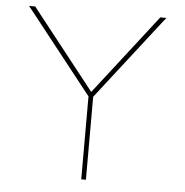

<svg xmlns="http://www.w3.org/2000/svg" viewBox="-51 -759 768 799"><g transform="rotate(5 333.0 -360.0)"><path d="M337 -356.5V-20V-10H317.5V-20V-356.5L51.1 -694L38.1 -710H64.1L67.1 -706L327.2 -376L583.4 -706L586.4 -710H612.4L599.4 -694Z"/></g></svg>

Font: Nordica Plus
Style: NordicaClassicUltraLightExt
Weight: 300
Version: Version 1.01